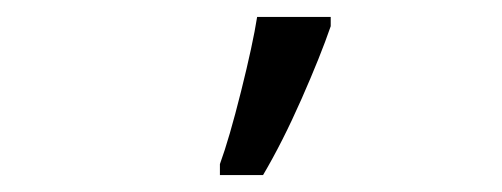

<svg xmlns="http://www.w3.org/2000/svg" viewBox="-20 -813 593 227"><path d="M291 -606Q314 -645 336.5 -696Q359 -747 371 -782V-793H284Q279 -761 265 -705Q251 -649 240 -619V-606Z"/></svg>

Font: Noto Sans UI SemiCondensed
Style: Regular
Weight: 400
Width: 4
Designer: Monotype Design Team
Foundry: Monotype Imaging Inc.
Version: 1.001